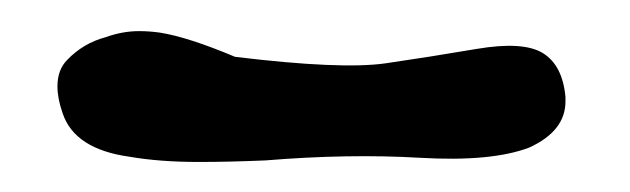

<svg xmlns="http://www.w3.org/2000/svg" viewBox="-20 -379 407 124"><path d="M345.2 -316.4V-313.5Q345.2 -294.4 321.8 -283.7Q297.4 -274.4 251.2 -277.1Q205.1 -279.8 151.4 -275.4Q127.9 -274.4 108.4 -274.4Q83 -274.4 63.5 -277.8Q28.3 -282.7 20.5 -305.7Q17.1 -315.4 17.1 -323.2Q17.1 -334 23.4 -340.3Q33.7 -351.1 48.3 -355Q59.1 -358.9 69.8 -358.9Q76.7 -358.9 83.5 -357.9Q101.6 -355 131.8 -342.3Q200.2 -334 229 -338.1Q257.8 -342.3 287.8 -347.4Q317.9 -352.5 330.6 -344.7Q343.3 -336.9 345.2 -316.4Z"/></svg>

Font: Myanmar Kalay
Style: Regular
Weight: 400
Designer: Khon Soe Zaw Thu
Foundry: PaOh Unicode khonsoezawthu@gmail.com and @hotmail.com
Version: Version 1.20 December 6, 2016